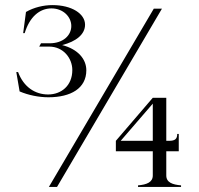

<svg xmlns="http://www.w3.org/2000/svg" viewBox="-20 -734 780 754"><path d="M170 -352C258 -352 319 -387 319 -458C319 -502 286 -541 224 -557C279 -571 314 -599 314 -637C314 -680 262 -714 186 -714C151 -714 113 -705 82 -687L71 -604H77C96 -667 135 -701 182 -701C228 -701 260 -668 260 -632C260 -595 228 -564 175 -564H141L134 -551H173C229 -551 264 -505 264 -459C264 -397 220 -363 169 -363C118 -363 73 -392 51 -451H44L57 -375C92 -360 133 -352 170 -352ZM633 -45V-140H682V-208H676C676 -188 667 -181 644 -181H633V-350H580L435 -181V-140H580V-45C580 -18 556 -9 522 -6V0H691V-6C658 -9 633 -17 633 -45ZM454 -181 580 -327V-181ZM584 -700 172 0H204L616 -700Z"/></svg>

Font: Sprat Light
Style: Regular
Weight: 300
Designer: Ethan Nakache
Foundry: Collletttivo
Version: Version 2.000;Glyphs 3.2 (3217)